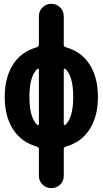

<svg xmlns="http://www.w3.org/2000/svg" viewBox="-20 -770 540 1010"><path d="M324.2 -113.3Q365.2 -151.4 365.2 -260.3Q365.2 -369.1 324.2 -407.2Q322.3 -409.2 318.8 -408.2Q315.4 -407.2 315.4 -403.3V-117.2Q315.4 -113.3 318.8 -112.3Q322.3 -111.3 324.2 -113.3ZM184.6 -117.2V-403.3Q184.6 -407.2 181.2 -408.2Q177.7 -409.2 175.8 -407.2Q134.8 -369.1 134.8 -260.3Q134.8 -151.4 175.8 -113.3Q177.7 -111.3 181.2 -112.3Q184.6 -113.3 184.6 -117.2ZM326.2 -521.5Q407.2 -499 451.2 -431.2Q495.1 -363.3 495.1 -260.3Q495.1 -157.2 451.2 -89.4Q407.2 -21.5 326.2 1Q315.4 4.9 315.4 14.6V155.3Q315.4 182.6 296.4 201.2Q277.3 219.7 250 219.7Q222.7 219.7 203.6 200.7Q184.6 181.6 184.6 155.3V14.6Q184.6 4.9 173.8 1Q92.8 -21.5 48.8 -89.4Q4.9 -157.2 4.9 -260.3Q4.9 -363.3 48.8 -431.2Q92.8 -499 173.8 -521.5Q184.6 -525.4 184.6 -535.2V-684.6Q184.6 -711.9 203.6 -731Q222.7 -750 250 -750Q277.3 -750 296.4 -731Q315.4 -711.9 315.4 -684.6V-535.2Q315.4 -525.4 326.2 -521.5Z"/></svg>

Font: Rounded-X Mgen+ 1mn bold
Style: Bold
Weight: 700
Designer: [Source Han Sans]
Ryoko NISHIZUKA  (kana & ideographs); Paul D. Hunt (Latin, Greek & Cyrillic); Wenlong ZHANG  (bopomofo
Version: Version 1.059.20150602